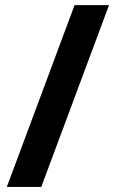

<svg xmlns="http://www.w3.org/2000/svg" viewBox="-20 -734 453 754"><path d="M408.2 -713.9 142.1 0H6.8L272.9 -713.9Z"/></svg>

Font: OpenSans-Bold
Style: Bold
Weight: 700
Foundry: Ascender Corporation
Version: Version 1.10